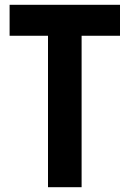

<svg xmlns="http://www.w3.org/2000/svg" viewBox="-20 -780 540 800"><path d="M180 0V-631H20V-760H480V-631H320V0Z"/></svg>

Font: Noto Sans Mono Condensed Extra
Style: Regular
Weight: 800
Width: 3
Designer: Monotype Design Team
Foundry: Monotype Imaging Inc.
Version: Version 1.900